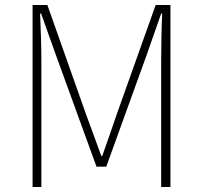

<svg xmlns="http://www.w3.org/2000/svg" viewBox="-20 -746 810 766"><path d="M110 -726H169L324 -288Q339 -247 354 -206.5Q369 -166 384 -124H388Q403 -166 417 -206.5Q431 -247 445 -288L601 -726H660V0H623V-502Q623 -545 624 -596Q625 -647 627 -692H623L567 -532L404 -81H365L201 -532L144 -692H140Q142 -647 143.5 -596Q145 -545 145 -502V0H110Z"/></svg>

Font: SpoqaHanSansJP-Thin
Style: Regular
Weight: 250
Designer: [Source Han Sans]
Ryoko NISHIZUKA  (kana & ideographs); Paul D. Hunt (Latin, Greek & Cyrillic); Wenlong ZHANG  (bopomofo
Foundry: Spoqa (http://bi.spoqa.com)
Version: Version 1.002.20150607